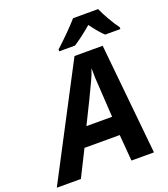

<svg xmlns="http://www.w3.org/2000/svg" viewBox="-222 -1050 1021 1166"><g transform="rotate(-20 288.0 -467.0)"><path d="M316.9 -714.8H499L570.3 0H424.8L411.1 -169.9H183.1L98.1 0H-57.6ZM405.3 -290 394 -477.5Q387.7 -551.3 388.7 -610.4Q375 -568.4 358.4 -534.7Q322.3 -456.1 239.3 -290ZM387.2 -933.6H549.3Q562.5 -902.3 587.4 -858.9Q612.3 -815.4 634.8 -785.6V-773.4H536.6Q508.8 -797.9 460 -863.3Q393.6 -806.6 341.3 -773.4H239.7V-785.6Q276.4 -818.4 320.6 -862.8Q364.7 -907.2 387.2 -933.6Z"/></g></svg>

Font: Viking Open Sans
Style: Bold Italic
Weight: 700
Italic angle: -12°
Foundry: Ascender Corporation
Version: Version 2.000